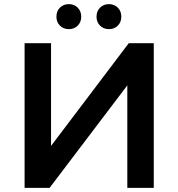

<svg xmlns="http://www.w3.org/2000/svg" viewBox="-20 -909 862 929"><path d="M99 -700H227V-203L603 -700H724V0H596V-496L220 0H99ZM253 -828Q253 -855 270 -872Q287 -889 313 -889Q339 -889 356 -872Q373 -855 373 -828Q373 -802 356 -785Q339 -768 313 -768Q287 -768 270 -785Q253 -802 253 -828ZM447 -828Q447 -855 464 -872Q481 -889 507 -889Q533 -889 550 -872Q567 -855 567 -828Q567 -802 550 -785Q533 -768 507 -768Q481 -768 464 -785Q447 -802 447 -828Z"/></svg>

Font: APTA Sans SemiBold
Style: Bold
Weight: 600
Version: Version 7.200